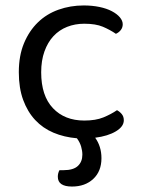

<svg xmlns="http://www.w3.org/2000/svg" viewBox="-20 -495 518 704"><path d="M131 -230Q131 -144 174 -98.5Q217 -53 289 -53Q331 -53 359 -64.5Q387 -76 409 -91Q420 -85 427 -76Q434 -67 434 -54Q434 -31 405 -13.5Q376 4 329 10Q352 42 352 85Q352 133 322 161Q292 189 244 189Q192 189 192 153Q192 140 198 129H213Q249 129 265.5 113.5Q282 98 282 72Q282 58 277.5 42.5Q273 27 262 12Q215 8 176 -8.5Q137 -25 109 -55Q81 -85 65 -128.5Q49 -172 49 -230Q49 -291 68 -336.5Q87 -382 119 -413Q151 -444 194.5 -459.5Q238 -475 287 -475Q318 -475 344.5 -469.5Q371 -464 390 -454Q409 -444 419.5 -431.5Q430 -419 430 -406Q430 -394 423 -385Q416 -376 405 -371Q383 -386 357 -397Q331 -408 289 -408Q255 -408 226 -396.5Q197 -385 176 -362.5Q155 -340 143 -306.5Q131 -273 131 -230Z"/></svg>

Font: Baloo 2 Latin
Style: Regular
Weight: 400
Designer: Sarang Kulkarni and Ek Type
Foundry: Ek Type
Version: Version 1.001